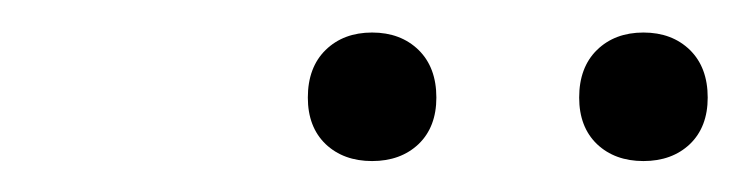

<svg xmlns="http://www.w3.org/2000/svg" viewBox="-20 -772 467 121"><path d="M385.5 -670.5Q367.5 -670.5 356.2 -681.2Q345 -692 345 -710.5Q345 -729.5 356.2 -740.5Q367.5 -751.5 385.5 -751.5Q403.5 -751.5 414.8 -740.5Q426 -729.5 426 -710.5Q426 -692 414.8 -681.2Q403.5 -670.5 385.5 -670.5ZM214.5 -670.5Q196.5 -670.5 185.2 -681.2Q174 -692 174 -710.5Q174 -729.5 185.2 -740.5Q196.5 -751.5 214.5 -751.5Q232.5 -751.5 243.8 -740.5Q255 -729.5 255 -710.5Q255 -692 243.8 -681.2Q232.5 -670.5 214.5 -670.5Z"/></svg>

Font: Encode Sans Condensed Light
Style: Regular
Weight: 300
Width: 3
Designer: Multiple Designers
Foundry: Impallari Type
Version: Version 3.000; ttfautohint (v1.8.3) -l 8 -r 50 -G 200 -x 14 